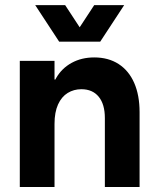

<svg xmlns="http://www.w3.org/2000/svg" viewBox="-20 -747 637 767"><path d="M59.1 -503.9H197.8V0H59.1ZM305.2 -390.6Q274.9 -390.6 250.5 -375.7Q226.1 -360.8 211.9 -329.8Q197.8 -298.8 197.8 -252L182.1 -345.7V-429.2H213.4L182.1 -345.7Q182.1 -396.5 204.3 -435.3Q226.6 -474.1 266.1 -495.8Q305.7 -517.6 356.4 -517.6Q413.1 -517.6 453.9 -491.2Q494.6 -464.8 516.1 -415.8Q537.6 -366.7 537.6 -298.8V0H398.9V-275.4Q398.9 -330.6 374.3 -360.6Q349.6 -390.6 305.2 -390.6ZM216.3 -580.6H335.9L240.2 -726.6H120.6ZM260.7 -580.6H380.4L476.1 -726.6H356.4Z"/></svg>

Font: Wanted Sans Variable
Style: Regular
Weight: 400
Designer: Original Design by Kil Hyung-jin and Kang Hanbin, Wanted Lab, Inc; Hangeul from Source Han Sans by Jang Soo-young and Ka
Foundry: Wanted Lab, Inc.
Version: Version 1.003;Glyphs 3.2 (3227)